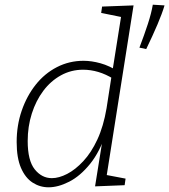

<svg xmlns="http://www.w3.org/2000/svg" viewBox="-20 -791 721 818"><path d="M187 7Q150 7 119 -13Q88 -33 69.5 -75.5Q51 -118 51 -186Q51 -257 72.5 -319.5Q94 -382 132 -430Q170 -478 222.5 -505Q275 -532 336 -532Q370 -532 408 -521.5Q446 -511 487 -485L459 -488L499 -740L514 -715L411 -736L415 -763L549 -768L431 -21L415 -49L515 -30L511 -2L385 3L419 -209L432 -226Q406 -145 364 -93Q322 -41 275 -17Q228 7 187 7ZM201 -32Q231 -32 266 -50Q301 -68 335 -104.5Q369 -141 395 -197Q421 -253 434 -330L456 -472L465 -454Q431 -475 398.5 -484.5Q366 -494 334 -494Q283 -494 239.5 -470Q196 -446 164.5 -404Q133 -362 115.5 -307Q98 -252 98 -190Q98 -107 128 -69.5Q158 -32 201 -32ZM603 -582 574 -588Q595 -643 610 -689Q625 -735 631 -771L681 -768Q671 -734 651 -687Q631 -640 603 -582Z"/></svg>

Font: Bitter Thin Light
Style: Italic
Weight: 300
Italic angle: -9°
Version: Version 2.002